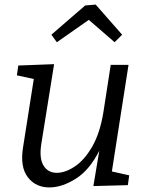

<svg xmlns="http://www.w3.org/2000/svg" viewBox="-20 -812 645 841"><path d="M199 9Q137 10 102 -35.5Q67 -81 81 -167L128 -466L54 -482L60 -525L217 -531L161 -182Q151 -119 170.5 -87Q190 -55 229 -55Q266 -55 308 -83Q350 -111 384 -170Q418 -229 433 -321L465 -528H543L470 -61L546 -44L540 -1L389 3L415 -152Q372 -67 312.5 -29.5Q253 8 199 9ZM229 -627 205 -660 353 -788 399 -792 515 -660 482 -627 369 -725Z"/></svg>

Font: Bitter
Style: Italic
Weight: 400
Italic angle: -9°
Designer: Sol Matas, and Bitter project Authors
Foundry: Sol Matas
Version: Version 2.001